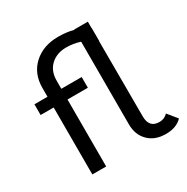

<svg xmlns="http://www.w3.org/2000/svg" viewBox="-173 -910 1044 1070"><g transform="rotate(-30 349.0 -375.0)"><path d="M649 -89C634.3 -73.7 616.3 -66 595 -66C551 -66 529 -90.7 529 -140L528 -626H529V-710H528V-750H440V-748C410.7 -756 378 -760 342 -760C278 -760 225.7 -741.5 185 -704.5C144.3 -667.5 124 -618 124 -556V-500H40V-431H124V0H213V-431H344V-500H213V-552C213 -593.3 225.8 -626 251.5 -650C277.2 -674 310.7 -686 352 -686C381.3 -686 410.7 -681.3 440 -672V-140C440 -95.3 453.8 -59.2 481.5 -31.5C509.2 -3.8 546.3 10 593 10C638.3 10 673.3 -3 698 -29Z"/></g></svg>

Font: Orkney
Style: Regular
Weight: 400
Designer: Samuel Oakes and Alfredo Marco Pradil
Foundry: Alfredo Marco Pradil
Version: 1.0; ttfautohint (v1.5)